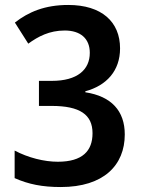

<svg xmlns="http://www.w3.org/2000/svg" viewBox="-20 -744 572 774"><path d="M464 -549C464 -656 390 -724 255 -724C161 -724 95 -696 40 -653L94 -568C134 -597 179 -621 241 -621C304 -621 342 -589 342 -531C342 -463 292 -418 189 -418H137V-317H188C302 -317 353 -282 353 -207C353 -136 313 -92 213 -92C158 -92 94 -108 39 -137V-26C95 -1 151 10 225 10C398 10 483 -78 483 -202C483 -297 429 -356 324 -372V-376C409 -399 464 -458 464 -549Z"/></svg>

Font: Noto Sans Lao Looped SemiCondensed SemiBold
Style: Regular
Weight: 600
Width: 4
Designer: Mark Frömberg, Ben Mitchell
Foundry: The Fontpad Ltd
Version: Version 1.002